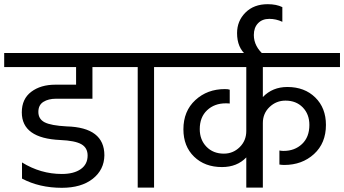

<svg xmlns="http://www.w3.org/2000/svg" viewBox="-42 -895 1642 916"><path d="M399 -424H225Q189 -424 165 -409Q141 -394 141 -361Q141 -327 171 -311.5Q201 -296 276 -292Q456 -287 456 -154Q455 -85 400.5 -42Q346 1 253 1Q146 1 63 -43V-120Q152 -65 253 -65Q310 -65 343 -88Q376 -111 376 -153Q376 -190 346 -207Q316 -224 246 -227Q62 -235 62 -359Q62 -423 107 -457Q152 -491 222 -491H321V-575H-22V-642H543V-575H399Z M499 -575V-642H809V-575H693V0H615V-575Z M1580 -575H1212V-432Q1258 -480 1329 -480Q1411 -480 1462 -430Q1513 -380 1513 -299Q1513 -212 1456 -160Q1399 -108 1314 -108Q1303 -108 1291 -110V-177Q1301 -175 1311 -175Q1364 -175 1399 -208Q1434 -241 1434 -299Q1434 -350 1402.5 -382.5Q1371 -415 1320 -415Q1276 -415 1244 -384.5Q1212 -354 1212 -308V0H1133V-144Q1089 -98 1017 -98Q935 -98 884 -147.5Q833 -197 833 -278Q833 -365 890 -417.5Q947 -470 1031 -470Q1047 -470 1054 -467V-401Q1049 -402 1035 -402Q981 -402 946 -369Q911 -336 911 -279Q911 -228 943 -195Q975 -162 1026 -162Q1070 -162 1101.5 -193Q1133 -224 1133 -270V-575H765V-642H1580Z M1243 -805Q1209 -805 1189 -784Q1169 -763 1169 -728Q1169 -673 1219 -631H1134Q1089 -667 1089 -737Q1089 -795 1129 -835Q1169 -875 1235 -875Q1277 -875 1305 -861V-791Q1275 -805 1243 -805Z"/></svg>

Font: Hind Regular
Style: Regular
Weight: 400
Designer: Manushi Parikh, Satya Rajpurohit
Foundry: Indian Type Foundry
Version: Version 1.201;PS 1.0;hotconv 1.0.78;makeotf.lib2.5.61930; tt